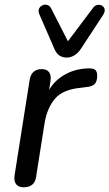

<svg xmlns="http://www.w3.org/2000/svg" viewBox="-20 -787 464 814"><path d="M80 7Q58 7 48 -6.5Q38 -20 42 -45L106 -450Q110 -472 123 -483Q136 -494 157 -494Q178 -494 188 -481Q198 -468 194 -443L183 -371H172Q193 -430 241.5 -462.5Q290 -495 352 -497Q376 -498 384 -490.5Q392 -483 392 -466Q392 -442 381.5 -431Q371 -420 346 -418L324 -415Q247 -408 213.5 -369Q180 -330 169 -265L133 -37Q130 -15 116.5 -4Q103 7 80 7ZM263 -543Q245 -543 232 -551.5Q219 -560 211 -579L147 -726Q141 -740 145.5 -750Q150 -760 160 -764.5Q170 -769 180.5 -766Q191 -763 197 -751L268 -612L374 -753Q382 -764 393 -766Q404 -768 412.5 -763Q421 -758 423.5 -748.5Q426 -739 418 -725L323 -580Q311 -562 295.5 -552.5Q280 -543 263 -543Z"/></svg>

Font: Nunito ExtraLight Medium
Style: Italic
Weight: 500
Italic angle: -9°
Version: Version 3.602